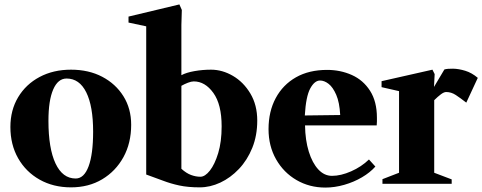

<svg xmlns="http://www.w3.org/2000/svg" viewBox="-20 -831 2180 868"><path d="M301 16Q221 16 159 -19Q97 -54 62 -115.5Q27 -177 27 -257Q27 -333 62 -391.5Q97 -450 159 -483Q221 -516 301 -516Q381 -516 442 -484Q503 -452 538 -396Q573 -340 573 -267Q573 -184 538 -120.5Q503 -57 442 -20.5Q381 16 301 16ZM322 -24Q360 -24 380.5 -79Q401 -134 401 -236Q401 -351 370 -413.5Q339 -476 281 -476Q242 -476 220.5 -426.5Q199 -377 199 -285Q199 -160 231 -92Q263 -24 322 -24Z M883 16Q830 16 790.5 7.5Q751 -1 716 -14.5Q681 -28 641 -42V-712L561 -729V-756L791 -811L802 -786L800 -718V-491Q822 -503 859 -509.5Q896 -516 934 -516Q985 -516 1033 -488Q1081 -460 1112 -408Q1143 -356 1143 -286Q1143 -218 1120.5 -162.5Q1098 -107 1060 -67Q1022 -27 976 -5.5Q930 16 883 16ZM886 -32Q907 -32 929 -60Q951 -88 966.5 -139Q982 -190 982 -260Q982 -359 944.5 -411Q907 -463 856 -463Q845 -463 829.5 -457Q814 -451 800 -443V-68Q822 -48 843.5 -40Q865 -32 886 -32Z M1451 17Q1379 17 1320.5 -17Q1262 -51 1228 -111Q1194 -171 1194 -247Q1194 -327 1226.5 -387.5Q1259 -448 1318 -481.5Q1377 -515 1459 -515Q1519 -515 1570.5 -492Q1622 -469 1653 -420.5Q1684 -372 1684 -299Q1684 -292 1684 -282Q1684 -272 1683 -264H1359Q1360 -197 1376 -145.5Q1392 -94 1419 -65Q1446 -36 1481 -36Q1521 -36 1567.5 -56.5Q1614 -77 1648 -110L1677 -78Q1653 -51 1616.5 -29.5Q1580 -8 1536.5 4.5Q1493 17 1451 17ZM1427 -467Q1402 -467 1382.5 -431Q1363 -395 1358 -309L1518 -311Q1515 -368 1500 -402.5Q1485 -437 1465.5 -452Q1446 -467 1427 -467Z M1709 0V-21L1784 -50V-419L1705 -437V-464L1935 -516L1945 -496L1942 -438L1989 -517Q2003 -521 2028.5 -520.5Q2054 -520 2083.5 -511Q2113 -502 2140 -479L2088 -367Q2061 -388 2040.5 -401.5Q2020 -415 1997 -415Q1987 -415 1973 -404.5Q1959 -394 1944 -379Q1943 -378 1943 -378V-50L2022 -20V0Z"/></svg>

Font: Wittgenstein Extrabold
Style: Regular
Weight: 800
Designer: Jörg Drees
Foundry: Jörg Drees
Version: Version 1.303; ttfautohint (v1.8.4.7-5d5b)